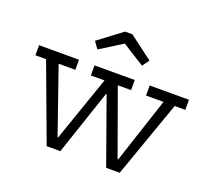

<svg xmlns="http://www.w3.org/2000/svg" viewBox="-129 -942 1218 1108"><g transform="rotate(20 479.5 -388.0)"><path d="M698.7 -532.5H939.9V-470.6H874.8L708.5 0H625.1L456.5 -472L513.5 -399.6H445.4L502.7 -472L343.9 0H259.8L84.8 -470.6H19.4V-532.5H264.6V-470.6H162L325.6 0L265.7 -69.5H334.8L280.4 0L443.7 -470.6H359.9V-532.5H606.8V-470.6H525.3L695.1 0L633.9 -69.5H702.6L651.2 0L806 -470.6H698.7ZM503.4 -775.9 648.5 -666.8 618 -624.6 481.1 -710.4 344.1 -624.6 313.7 -666.8 458.8 -775.9Z"/></g></svg>

Font: Hepta Slab ExtraLight
Style: Regular
Weight: 200
Designer: Michael LaGattuta
Foundry: Michael LaGattuta
Version: Version 1.100